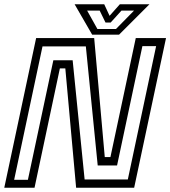

<svg xmlns="http://www.w3.org/2000/svg" viewBox="-32 -878 796 898"><path d="M34.2 -37.2H98.5L217.5 -596H307.8L363.8 -38.5H565.8L698.2 -662.2H634L515.5 -104H425L369.5 -661H166.8ZM-12 0 137 -700H408.5L458 -143.5H484.5L603 -700H744.5L595.5 0H324L273.5 -558H248L129.5 0ZM399 -716 317 -858H455.5L480.5 -804L528.5 -858H667L525 -716ZM423.5 -742.5H510.5L595 -828.5H536.2L485.5 -772.5H461.5L434.2 -828.5H375.5Z"/></svg>

Font: Tourney Thin
Style: Italic
Weight: 100
Italic angle: -12°
Designer: Tyler Finck
Foundry: Etcetera Type Co
Version: Version 1.015